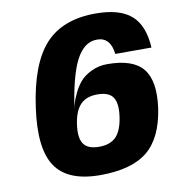

<svg xmlns="http://www.w3.org/2000/svg" viewBox="-82 -794 818 888"><g transform="rotate(-10 326.5 -350.0)"><path d="M318 20Q166 20 108.5 -65.5Q51 -151 78 -340Q106 -540 188 -630Q270 -720 425 -720Q538 -720 592.5 -672.5Q647 -625 653 -520H483Q474 -600 411 -600Q350 -600 312 -526.5Q274 -453 251 -290Q253 -306 258 -325Q263 -344 277 -373.5Q291 -403 310 -425Q329 -447 363 -463.5Q397 -480 438 -480Q559 -480 605.5 -422Q652 -364 635 -239Q615 -102 540.5 -41Q466 20 318 20ZM369 -350Q334 -350 310.5 -337.5Q287 -325 272.5 -298.5Q258 -272 252 -230Q243 -167 263 -138.5Q283 -110 335.5 -110Q388 -110 415.5 -138.5Q443 -167 452 -230Q461 -293 441.5 -321.5Q422 -350 369 -350Z"/></g></svg>

Font: Fivo Sans Modern Heavy
Style: Regular
Weight: 900
Designer: Alexander Slobzheninov
Foundry: Alexander Slobzheninov
Version: 1.0